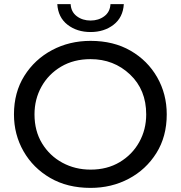

<svg xmlns="http://www.w3.org/2000/svg" viewBox="-20 -907 880 935"><path d="M421 8Q308 8 224.5 -40.5Q141 -89 94.5 -170.5Q48 -252 48 -350Q48 -457 98.5 -537.5Q149 -618 233.5 -663Q318 -708 421 -708Q533 -708 616 -660Q699 -612 745.5 -530.5Q792 -449 792 -350Q792 -242 741.5 -161.5Q691 -81 607 -36.5Q523 8 421 8ZM421 -81Q502 -81 563 -117.5Q624 -154 658 -215Q692 -276 692 -350Q692 -470 613 -544.5Q534 -619 421 -619Q339 -619 277.5 -582.5Q216 -546 182 -485Q148 -424 148 -350Q148 -269 185 -208.5Q222 -148 284 -114.5Q346 -81 421 -81ZM421 -751Q355 -751 309 -786.5Q263 -822 259 -887H324Q326 -849 354 -828Q382 -807 421 -807Q460 -807 488 -828Q516 -849 518 -887H583Q579 -822 533 -786.5Q487 -751 421 -751Z"/></svg>

Font: Argentum Novus
Style: Regular
Weight: 400
Designer: Julieta Ulanovsky
Foundry: Julieta Ulanovsky
Version: Version 7.20;July 27, 2021;FontCreator 13.0.0.2683 64-bit